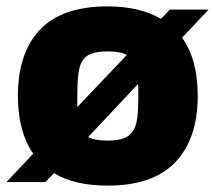

<svg xmlns="http://www.w3.org/2000/svg" viewBox="-22 -570 673 601"><path d="M82 -89Q34 -158 34 -270Q34 -404 103 -477Q172 -550 315 -550Q366 -550 408 -540Q450 -530 482 -511L510 -540H631L548 -452Q573 -417 585 -371.5Q597 -326 597 -270Q597 -136 527 -62.5Q457 11 315 11Q211 11 147 -28L120 0H-2ZM315 -130Q346 -130 365 -137Q384 -144 394.5 -160.5Q405 -177 408 -203.5Q411 -230 411 -270Q411 -280 411 -289.5Q411 -299 410 -307L254 -141Q273 -130 315 -130ZM220 -235 375 -398Q356 -409 315 -409Q283 -409 264 -402Q245 -395 235.5 -379Q226 -363 223 -336.5Q220 -310 220 -270Z"/></svg>

Font: Encode Sans Narrow
Style: ExtraBold
Weight: 800
Designer: Pablo Impallari, Andres Torresi
Foundry: Pablo Impallari, Andres Torresi
Version: Version 1.000; ttfautohint (v1.00) -l 8 -r 50 -G 200 -x 14 -